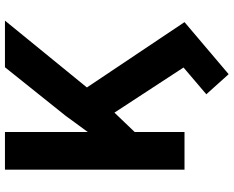

<svg xmlns="http://www.w3.org/2000/svg" viewBox="-102 -644 921 756"><g transform="rotate(-90 358.0 -266.5)"><path d="M215.8 -380.9 279.3 -467.8 470.7 -707H654.3L391.1 -384.3L648.4 0L443.4 173.8L364.3 85.9L469.7 -3.9L292 -275.9L215.8 -196.3V0H67.4V-707H215.8Z"/></g></svg>

Font: Pretendard JP
Style: Bold
Weight: 700
Designer: Base glyphs from Inter by Rasmus Andersson; Hangeul glyphs from Noto Sans CJK(Source Han Sans) by Jang Soo-young and Kan
Foundry: Kil Hyung-jin
Version: Version 1.309